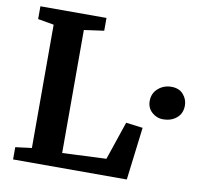

<svg xmlns="http://www.w3.org/2000/svg" viewBox="-82 -830 966 917"><g transform="rotate(10 401.5 -371.5)"><path d="M118.5 -69.5V-667.5L41 -681V-743H361.5V-681L265 -667.5V-71L478 -80.5L541 -266.5L622.5 -256L591 0H39.5V-59.5ZM710.5 -313Q680.5 -313 657 -334Q633.5 -355 633.5 -388.5Q633.5 -426 660.5 -449.5Q687.5 -473 724.5 -473Q762.5 -473 782.8 -449.2Q803 -425.5 803 -396Q803 -357 776.5 -335Q750 -313 710.5 -313Z"/></g></svg>

Font: Merriweather
Style: Bold
Weight: 700
Designer: Eben Sorkin
Foundry: Eben Sorkin
Version: Version 2.100; ttfautohint (v1.7.19-72a1) -l 8 -r 50 -G 200 